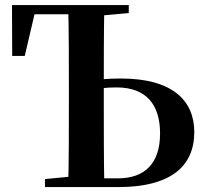

<svg xmlns="http://www.w3.org/2000/svg" viewBox="-20 -761 833 781"><path d="M331.2 0H460.4C671.5 0 770.3 -82.2 770.3 -223.8C770.3 -350.7 683.5 -441.7 471.1 -441.7C417.1 -441.7 373.8 -438 330.5 -427.5V-391.2C371.5 -401.4 411.7 -405.4 454.7 -405.4C576.6 -405.4 631.1 -333.2 631.1 -218.4C631.1 -97 569.8 -35.6 459.7 -35.6H331.2ZM257.5 0H404.4C402.2 -112.9 402.2 -229 402.2 -346.1V-417.5C402.2 -510 402.2 -626.4 404.4 -740.5H257.5C260.2 -626.9 260.2 -510.8 260.2 -393.6V-346.1C260.2 -231.2 260.2 -115.1 257.5 0ZM29.6 -533.4H80.7L129.1 -740.5L60.9 -702.9H366.9V-740.5H28.8ZM162.9 0H331.2V-47.3H316.4L162.9 -32.6ZM330.2 -694.2H353.1L503.8 -707.9V-740.5H330.2Z"/></svg>

Font: Source Han Serif TW VF
Style: Regular
Weight: 250
Designer: Ryoko NISHIZUKA 西塚涼子 (kana & ideographs); Frank Grießhammer (Latin, Greek & Cyrillic); Wenlong ZHANG 张文龙 (bopomofo); San
Foundry: Adobe
Version: Version 2.002;hotconv 1.1.0;makeotfexe 2.6.0